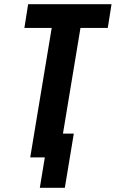

<svg xmlns="http://www.w3.org/2000/svg" viewBox="-20 -755 555 921"><path d="M171 146 195 0H125L228 -621H97L115 -735H515L497 -621H366L282 -114H334L291 146Z"/></svg>

Font: Iosevka Term Curly Heavy
Style: Italic
Weight: 900
Italic angle: -9°
Designer: Belleve Invis
Foundry: Belleve Invis
Version: Version 32.3.0